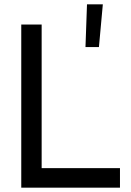

<svg xmlns="http://www.w3.org/2000/svg" viewBox="-20 -865 604 885"><path d="M78 0H533V-90H172V-752H78ZM374 -648H436L454 -845H381Z"/></svg>

Font: Hibana 45 SubMedium
Style: Regular
Weight: 500
Width: 6
Designer: pygmalion
Foundry: ybstudio
Version: Version 2021.007;FEAKit 1.0